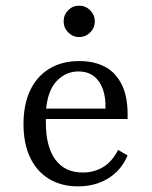

<svg xmlns="http://www.w3.org/2000/svg" viewBox="-20 -640 532 671"><path d="M252.4 11.3Q194.4 11.3 151.2 -14.9Q108.1 -41.1 85.1 -89.9Q62.1 -138.7 62.1 -206.5Q62.1 -274.2 85.1 -323.4Q108.1 -372.6 152 -399.6Q196 -426.6 257.3 -426.6Q309.7 -426.6 348 -406Q386.3 -385.5 407.3 -340.7Q428.2 -296 425.8 -224.2H108.9L108.1 -260.5H348.4Q350 -297.6 339.9 -327Q329.8 -356.5 308.5 -373.4Q287.1 -390.3 253.2 -390.3Q210.5 -390.3 178.2 -356.9Q146 -323.4 140.3 -251.6L141.9 -249.2Q141.1 -241.1 140.7 -231.5Q140.3 -221.8 140.3 -211.3Q140.3 -127.4 173.4 -82.3Q206.5 -37.1 269.4 -37.1Q308.9 -37.1 340.3 -56Q371.8 -75 392.7 -116.1L425.8 -96.8Q404.8 -46 359.3 -17.3Q313.7 11.3 252.4 11.3ZM256.5 -510.5Q234.7 -510.5 218.5 -526.6Q202.4 -542.7 202.4 -565.3Q202.4 -587.9 218.1 -604Q233.9 -620.2 256.5 -620.2Q279 -620.2 295.2 -604Q311.3 -587.9 311.3 -565.3Q311.3 -542.7 295.2 -526.6Q279 -510.5 256.5 -510.5Z"/></svg>

Font: Playfair 9pt Light
Style: Regular
Weight: 300
Designer: Claus Eggers Sørensen
Foundry: Claus Eggers Sørensen
Version: Version 2.001;gftools[0.9.30]